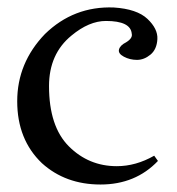

<svg xmlns="http://www.w3.org/2000/svg" viewBox="-20 -484 472 513"><path d="M111 -254Q111 -146 164 -93Q217 -40 292 -40Q343 -40 392 -68L402 -54Q342 9 248.5 9Q155 9 92 -48Q26 -111 26 -213.5Q26 -316 100 -393Q177 -468 284 -464Q346 -460 374 -433.5Q402 -407 400.5 -379.5Q399 -352 382 -338Q365 -324 346 -324Q327 -324 311 -332.5Q295 -341 298 -352Q301 -363 317 -371Q335 -382 332 -394Q329 -428 263 -428Q218 -428 171 -389Q111 -340 111 -254Z"/></svg>

Font: GFS Didot
Style: Regular
Weight: 400
Designer: Takis Katsoulidis and George D. Matthiopoulos
Foundry: Takis Katsoulidis and George D. Matthiopoulos
Version: Version 1.0